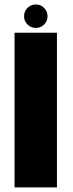

<svg xmlns="http://www.w3.org/2000/svg" viewBox="-20 -818 318 838"><path d="M43.5 0V-675H228.5V0ZM136.5 -696Q115 -696 100 -711Q85 -726 85 -747.5Q85 -768.5 100 -783.5Q115 -798.5 136.5 -798.5Q157.5 -798.5 172.5 -783.5Q187.5 -768.5 187.5 -747.5Q187.5 -726 172.5 -711Q157.5 -696 136.5 -696Z"/></svg>

Font: Anybody ExtraBold
Style: Regular
Weight: 800
Designer: Tyler Finck
Foundry: Etcetera Type Company
Version: Version 1.010; ttfautohint (v1.8.3) -l 8 -r 50 -G 200 -x 14 